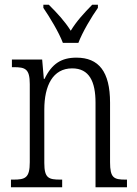

<svg xmlns="http://www.w3.org/2000/svg" viewBox="-20 -786 577 806"><path d="M244 -606H309C326 -651 364 -715 391 -753V-766H367C332 -730 302 -698 277 -657C251 -698 221 -730 185 -766H162V-753C188 -715 227 -651 244 -606ZM26 0H241V-32H234C184 -32 166 -38 166 -102V-326C166 -427 202 -499 283 -499C355 -499 381 -443 381 -355V0H513V-32H507C458 -32 442 -39 442 -105V-355C442 -486 394 -544 301 -544C238 -544 198 -519 167 -455H164L157 -536H30V-504H38C86 -504 105 -497 105 -433V-105C105 -39 86 -32 36 -32H26Z"/></svg>

Font: Noto Serif Thai Condensed Light
Style: Regular
Weight: 300
Width: 3
Designer: Monotype Design Team
Foundry: Monotype Imaging Inc.
Version: Version 2.002